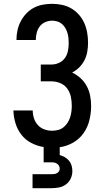

<svg xmlns="http://www.w3.org/2000/svg" viewBox="-20 -763 540 1003"><path d="M150 220V147H250Q257 147 264 146Q271 145 277.5 141.5Q284 138 288 132Q292 126 292 119Q292 111 288.5 104Q285 97 278.5 92.5Q272 88 265 86.5Q258 85 250 85H208V5Q175 0 144 -16Q113 -32 92 -59Q71 -86 61 -119Q51 -152 50 -186H151Q151 -165 157.5 -145Q164 -125 178 -109.5Q192 -94 212 -87Q232 -80 252 -80Q268 -80 283.5 -84Q299 -88 311.5 -98Q324 -108 332.5 -121Q341 -134 346 -149Q351 -164 353 -180Q355 -196 355 -211Q355 -235 350 -258Q345 -281 331.5 -300Q318 -319 295.5 -328.5Q273 -338 250 -338H193V-426H250Q270 -426 289 -435Q308 -444 319.5 -460.5Q331 -477 335 -497.5Q339 -518 339 -538Q339 -552 337.5 -565.5Q336 -579 332 -592Q328 -605 321 -617Q314 -629 303.5 -638Q293 -647 279.5 -651Q266 -655 253 -655Q234 -655 216.5 -647.5Q199 -640 188 -625.5Q177 -611 172 -592.5Q167 -574 167 -555V-554H66V-556Q66 -581 71.5 -605.5Q77 -630 88.5 -652Q100 -674 117.5 -692.5Q135 -711 157 -722.5Q179 -734 203.5 -738.5Q228 -743 253 -743Q279 -743 304.5 -737.5Q330 -732 352.5 -719Q375 -706 392.5 -686Q410 -666 420.5 -642Q431 -618 435.5 -592Q440 -566 440 -540Q440 -517 436 -493.5Q432 -470 421.5 -449Q411 -428 394.5 -411.5Q378 -395 357 -384Q382 -372 401.5 -354Q421 -336 433.5 -312.5Q446 -289 451 -262.5Q456 -236 456 -209Q456 -172 447 -135Q438 -98 416.5 -67.5Q395 -37 362 -18Q329 1 292 6V47Q306 51 318.5 58Q331 65 340.5 76.5Q350 88 354 102Q358 116 358 131Q358 151 349.5 169.5Q341 188 325 200Q309 212 289.5 216Q270 220 250 220Z"/></svg>

Font: Iosevka Curly Semibold
Style: Regular
Weight: 600
Monospace: yes
Designer: Belleve Invis
Foundry: Belleve Invis
Version: Version 22.1.2; ttfautohint (v1.8.4)